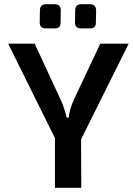

<svg xmlns="http://www.w3.org/2000/svg" viewBox="-20 -899 636 919"><path d="M369 -763Q339 -763 339 -791L340 -849Q340 -879 370 -879H409Q440 -879 440 -849L439 -792Q440 -763 411 -763ZM200 -763Q170 -763 170 -791L171 -849Q171 -879 202 -879H240Q271 -879 271 -849L270 -792Q271 -763 242 -763ZM369 0H243V-238L19 -690H146L271 -420Q289 -382 299 -336H309Q312 -374 334 -423L460 -690H596L368 -232Z"/></svg>

Font: Taylor Sans Upright Semi Bold
Style: Regular
Weight: 600
Italic angle: -8°
Designer: Natanael Gama
Version: Version 1.001 September 8, 2015